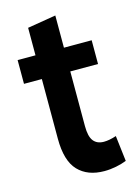

<svg xmlns="http://www.w3.org/2000/svg" viewBox="-105 -719 570 789"><g transform="rotate(-15 180.0 -324.0)"><path d="M13 -421V-522H89V-639L210 -659V-522H328V-421H210V-188Q210 -144 225 -125Q240 -106 269 -106Q292 -106 322 -116L335 -7Q315 1 290 6Q265 11 240 11Q169 11 129 -31Q89 -73 89 -167V-421Z"/></g></svg>

Font: Radio Canada Condensed SemiBold
Style: Regular
Weight: 600
Width: 3
Designer: Charles Daoud, Etienne Aubert Bonn, Alexandre Saumier Demers, Jacques Le Bailly
Foundry: Radio-Canada
Version: Version 2.104; ttfautohint (v1.8.4.7-5d5b);gftools[0.9.28.de